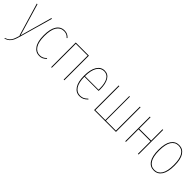

<svg xmlns="http://www.w3.org/2000/svg" viewBox="192 -1597 2858 2858"><g transform="rotate(45 1621.0 -168.0)"><path d="M198 1Q181 63 164.5 97.5Q148 132 122.5 154.5Q97 177 53 192L51 181Q93 166 116 145Q139 124 153 92.5Q167 61 185 0H179L25 -518H39L189 -11L331 -518H345Z M711 -478 702 -469Q681 -493 657 -504Q633 -515 602 -515Q528 -515 487 -450.5Q446 -386 446 -256Q446 -129 488 -66.5Q530 -4 601 -4Q661 -4 706 -52L715 -44Q691 -18 663.5 -4.5Q636 9 601 9Q524 9 477.5 -58.5Q431 -126 431 -256Q431 -390 476 -459Q521 -528 602 -528Q635 -528 661.5 -516Q688 -504 711 -478Z M1108 -505H859V0H845V-518H1122V0H1108Z M1595 -249H1296Q1297 -127 1338 -65.5Q1379 -4 1449 -4Q1485 -4 1512.5 -17.5Q1540 -31 1569 -60L1578 -51Q1547 -20 1517.5 -5.5Q1488 9 1449 9Q1371 9 1326 -59Q1281 -127 1281 -254Q1281 -385 1325.5 -456.5Q1370 -528 1446 -528Q1520 -528 1558 -463Q1596 -398 1596 -286Q1596 -260 1595 -249ZM1582 -291Q1582 -395 1548 -455Q1514 -515 1446 -515Q1378 -515 1337.5 -450Q1297 -385 1296 -261H1582Z M2209 0H1749V-518H1763V-13H1972V-518H1985V-13H2195V-518H2209Z M2671 -265H2419V0H2405V-518H2419V-279H2671V-518H2685V0H2671Z M3181 -262Q3181 -127 3136.5 -59Q3092 9 3012 9Q2932 9 2888 -58.5Q2844 -126 2844 -258Q2844 -393 2889 -460.5Q2934 -528 3013 -528Q3093 -528 3137 -461.5Q3181 -395 3181 -262ZM2859 -258Q2859 -131 2899 -67.5Q2939 -4 3012 -4Q3086 -4 3126 -67.5Q3166 -131 3166 -262Q3166 -390 3126.5 -452.5Q3087 -515 3013 -515Q2940 -515 2899.5 -452Q2859 -389 2859 -258Z"/></g></svg>

Font: Fira Sans Compressed Hair
Style: Regular
Weight: 100
Width: 1
Designer: bBox Type GmbH & Carrois Corporate GbR & Edenspiekermann AG
Foundry: bBox Type GmbH & Carrois Corporate GbR & Edenspiekermann AG
Version: Version 4.301